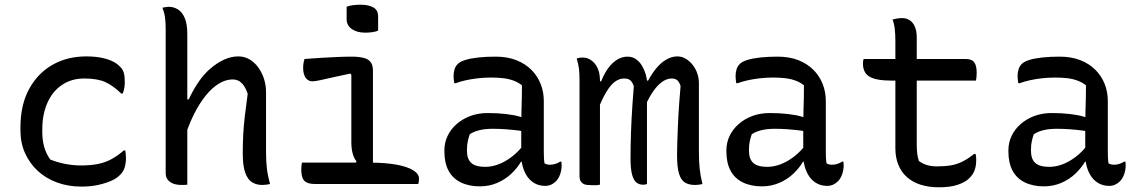

<svg xmlns="http://www.w3.org/2000/svg" viewBox="-20 -783 4840 817"><path d="M347 -543Q381 -543 408 -538Q435 -533 456 -523.5Q477 -514 490 -500Q502 -489 506.5 -474Q511 -459 511 -436Q511 -420 509 -408.5Q507 -397 502 -385H496Q461 -419 427.5 -434Q394 -449 339 -449Q284 -449 243.5 -421.5Q203 -394 181.5 -345Q160 -296 160 -233V-220Q160 -187 168 -158Q176 -129 194 -104Q225 -92 257.5 -85.5Q290 -79 326 -79Q366 -79 398 -85.5Q430 -92 456.5 -107Q483 -122 507 -143H513Q514 -137 515 -129.5Q516 -122 516 -111Q516 -89 510.5 -70.5Q505 -52 490 -38Q477 -24 453 -13.5Q429 -3 397.5 4Q366 11 326 11Q270 11 222.5 -6.5Q175 -24 140.5 -56Q106 -88 86.5 -131.5Q67 -175 67 -228V-241Q67 -336 103.5 -403.5Q140 -471 203 -507Q266 -543 347 -543Z M754 4Q730 4 715 -2.5Q700 -9 692.5 -20Q685 -31 685 -46Q685 -127 685 -203.5Q685 -280 685 -354Q685 -428 685 -503Q685 -578 685 -658Q685 -689 682 -710Q679 -731 671 -750Q676 -751 680.5 -752Q685 -753 690 -753.5Q695 -754 699 -754Q719 -754 737 -743Q755 -732 766 -706.5Q777 -681 777 -638Q777 -557 777 -476.5Q777 -396 777 -316.5Q777 -237 777 -157.5Q777 -78 777 3Q773 3 769 3.5Q765 4 761.5 4Q758 4 754 4ZM763 -190 761 -360H783Q801 -399 824 -433Q847 -467 875 -491Q903 -515 933 -529Q963 -543 994 -543Q1020 -543 1041.5 -530.5Q1063 -518 1079 -496Q1095 -474 1103.5 -447Q1112 -420 1112 -392Q1112 -350 1112 -308Q1112 -266 1112 -223.5Q1112 -181 1112 -139Q1112 -98 1115.5 -67.5Q1119 -37 1129 0Q1120 2 1112.5 3Q1105 4 1096 4Q1071 4 1052.5 -7.5Q1034 -19 1023.5 -48Q1013 -77 1013 -130Q1013 -172 1015 -210.5Q1017 -249 1022 -290.5Q1027 -332 1034 -384Q1024 -414 1008.5 -429.5Q993 -445 970 -445Q941 -445 912 -427.5Q883 -410 856 -377Q829 -344 805.5 -297Q782 -250 763 -190Z M1489 -80 1497 -96Q1486 -110 1480.5 -130.5Q1475 -151 1475 -179Q1475 -208 1475 -236.5Q1475 -265 1475 -294Q1475 -323 1475 -351.5Q1475 -380 1475 -408.5Q1475 -437 1475 -465L1471 -470Q1427 -461 1394.5 -453.5Q1362 -446 1341 -441.5Q1320 -437 1309 -437Q1298 -437 1289 -443.5Q1280 -450 1275 -463Q1270 -476 1270 -495Q1270 -505 1271.5 -514.5Q1273 -524 1276 -532Q1311 -535 1347 -537Q1383 -539 1416 -540.5Q1449 -542 1475 -542Q1506 -542 1526.5 -537Q1547 -532 1557 -519Q1567 -506 1567 -482Q1567 -441 1567 -400Q1567 -359 1567 -318Q1567 -277 1567 -235.5Q1567 -194 1567 -153Q1567 -112 1567 -71ZM1265 -91H1552Q1619 -91 1666 -82.5Q1713 -74 1738 -58.5Q1763 -43 1763 -23Q1763 -19 1762.5 -15Q1762 -11 1761.5 -7Q1761 -3 1759 0H1324Q1298 0 1285 -6.5Q1272 -13 1267 -27Q1262 -41 1262 -62Q1262 -68 1262.5 -73Q1263 -78 1263.5 -82.5Q1264 -87 1265 -91ZM1455 -754Q1461 -757 1468 -758.5Q1475 -760 1482.5 -761Q1490 -762 1498.5 -762.5Q1507 -763 1514 -763Q1548 -763 1568.5 -751.5Q1589 -740 1589 -713V-653Q1583 -650 1576.5 -648.5Q1570 -647 1563.5 -646Q1557 -645 1549.5 -644.5Q1542 -644 1534 -644Q1499 -644 1477 -659.5Q1455 -675 1455 -701Z M2294 -353Q2294 -326 2294 -299.5Q2294 -273 2294 -246Q2294 -219 2294 -192.5Q2294 -166 2294 -139Q2294 -124 2294.5 -112.5Q2295 -101 2297 -88Q2302 -85 2308 -83.5Q2314 -82 2320 -82Q2332 -82 2343 -85.5Q2354 -89 2363 -95H2369Q2369 -91 2369.5 -88Q2370 -85 2370 -80Q2370 -60 2363.5 -41.5Q2357 -23 2346 -12Q2336 -2 2324.5 3Q2313 8 2300 8Q2276 8 2257 -2Q2238 -12 2225 -30Q2212 -48 2205 -72Q2198 -96 2198 -122Q2198 -153 2198 -186Q2198 -219 2198 -243Q2198 -282 2199 -312Q2200 -342 2200.5 -368Q2201 -394 2201 -420Q2186 -432 2166.5 -439.5Q2147 -447 2123.5 -450Q2100 -453 2070 -453Q2041 -453 2014.5 -450Q1988 -447 1964.5 -442Q1941 -437 1919 -429H1913Q1912 -435 1911 -443Q1910 -451 1910 -458Q1910 -474 1914 -487.5Q1918 -501 1928 -511Q1938 -521 1960.5 -528Q1983 -535 2016 -538.5Q2049 -542 2089 -542Q2139 -542 2177 -527Q2215 -512 2241 -486Q2267 -460 2280.5 -426Q2294 -392 2294 -353ZM1967 -142Q1967 -106 1985.5 -89.5Q2004 -73 2045 -73Q2072 -73 2100.5 -83.5Q2129 -94 2158 -116Q2187 -138 2214 -174L2218 -95H2197Q2182 -69 2156.5 -44.5Q2131 -20 2096.5 -5Q2062 10 2022 10Q1975 10 1940.5 -7Q1906 -24 1888.5 -57Q1871 -90 1871 -138V-144Q1871 -176 1884.5 -204.5Q1898 -233 1923 -255Q1948 -277 1981.5 -289.5Q2015 -302 2056 -302Q2096 -302 2131.5 -298Q2167 -294 2192.5 -286.5Q2218 -279 2228 -272Q2234 -267 2237 -259.5Q2240 -252 2241.5 -242Q2243 -232 2243 -217Q2215 -224 2187 -227.5Q2159 -231 2131.5 -233Q2104 -235 2077 -235Q2044 -235 2020 -229Q1996 -223 1979 -212Q1974 -198 1970.5 -182Q1967 -166 1967 -145Z M2969 0Q2965 1 2959.5 2Q2954 3 2948.5 3.5Q2943 4 2936 4Q2912 4 2895 -6Q2878 -16 2869.5 -43.5Q2861 -71 2861 -124Q2861 -150 2862 -177Q2863 -204 2864 -231.5Q2865 -259 2866.5 -288Q2868 -317 2870.5 -349Q2873 -381 2876 -417Q2871 -433 2862.5 -441Q2854 -449 2838 -449Q2816 -449 2794.5 -432.5Q2773 -416 2753.5 -385.5Q2734 -355 2719 -315V-440H2738Q2754 -470 2773.5 -493.5Q2793 -517 2816 -530Q2839 -543 2862 -543Q2882 -543 2899 -532.5Q2916 -522 2928.5 -505.5Q2941 -489 2947.5 -469.5Q2954 -450 2954 -430Q2954 -393 2954 -357Q2954 -321 2954 -284.5Q2954 -248 2954 -211.5Q2954 -175 2954 -139Q2954 -98 2957 -67.5Q2960 -37 2969 0ZM2733 0Q2731 1 2728.5 1.5Q2726 2 2723 2.5Q2720 3 2717 3Q2700 3 2688 -6.5Q2676 -16 2669.5 -40.5Q2663 -65 2663 -109Q2663 -137 2663.5 -164Q2664 -191 2665 -219Q2666 -247 2667.5 -278Q2669 -309 2671.5 -343Q2674 -377 2677 -416Q2673 -428 2667.5 -435.5Q2662 -443 2654.5 -446Q2647 -449 2636 -449Q2616 -449 2597.5 -436Q2579 -423 2560.5 -392.5Q2542 -362 2521 -309L2519 -437H2538Q2552 -472 2569.5 -495Q2587 -518 2607.5 -530Q2628 -542 2650 -542Q2671 -542 2686.5 -531Q2702 -520 2712 -503Q2722 -486 2727.5 -467.5Q2733 -449 2733 -434Q2733 -380 2733 -326Q2733 -272 2733 -217.5Q2733 -163 2733 -108.5Q2733 -54 2733 0ZM2533 3Q2530 3 2526.5 4Q2523 5 2519.5 5Q2516 5 2512 5Q2508 5 2503 5Q2490 5 2479 4Q2468 3 2461 -1.5Q2454 -6 2450 -13.5Q2446 -21 2446 -34Q2446 -102 2446 -169.5Q2446 -237 2446 -304.5Q2446 -372 2446 -440Q2446 -472 2443.5 -491.5Q2441 -511 2434 -534Q2437 -535 2440.5 -536Q2444 -537 2447.5 -537.5Q2451 -538 2454.5 -538Q2458 -538 2461 -538Q2475 -538 2487.5 -531.5Q2500 -525 2510.5 -513Q2521 -501 2527 -482.5Q2533 -464 2533 -438Q2533 -365 2533 -291Q2533 -217 2533 -144Q2533 -71 2533 3Z M3494 -353Q3494 -326 3494 -299.5Q3494 -273 3494 -246Q3494 -219 3494 -192.5Q3494 -166 3494 -139Q3494 -124 3494.5 -112.5Q3495 -101 3497 -88Q3502 -85 3508 -83.5Q3514 -82 3520 -82Q3532 -82 3543 -85.5Q3554 -89 3563 -95H3569Q3569 -91 3569.5 -88Q3570 -85 3570 -80Q3570 -60 3563.5 -41.5Q3557 -23 3546 -12Q3536 -2 3524.5 3Q3513 8 3500 8Q3476 8 3457 -2Q3438 -12 3425 -30Q3412 -48 3405 -72Q3398 -96 3398 -122Q3398 -153 3398 -186Q3398 -219 3398 -243Q3398 -282 3399 -312Q3400 -342 3400.5 -368Q3401 -394 3401 -420Q3386 -432 3366.5 -439.5Q3347 -447 3323.5 -450Q3300 -453 3270 -453Q3241 -453 3214.5 -450Q3188 -447 3164.5 -442Q3141 -437 3119 -429H3113Q3112 -435 3111 -443Q3110 -451 3110 -458Q3110 -474 3114 -487.5Q3118 -501 3128 -511Q3138 -521 3160.5 -528Q3183 -535 3216 -538.5Q3249 -542 3289 -542Q3339 -542 3377 -527Q3415 -512 3441 -486Q3467 -460 3480.5 -426Q3494 -392 3494 -353ZM3167 -142Q3167 -106 3185.5 -89.5Q3204 -73 3245 -73Q3272 -73 3300.5 -83.5Q3329 -94 3358 -116Q3387 -138 3414 -174L3418 -95H3397Q3382 -69 3356.5 -44.5Q3331 -20 3296.5 -5Q3262 10 3222 10Q3175 10 3140.5 -7Q3106 -24 3088.5 -57Q3071 -90 3071 -138V-144Q3071 -176 3084.5 -204.5Q3098 -233 3123 -255Q3148 -277 3181.5 -289.5Q3215 -302 3256 -302Q3296 -302 3331.5 -298Q3367 -294 3392.5 -286.5Q3418 -279 3428 -272Q3434 -267 3437 -259.5Q3440 -252 3441.5 -242Q3443 -232 3443 -217Q3415 -224 3387 -227.5Q3359 -231 3331.5 -233Q3304 -235 3277 -235Q3244 -235 3220 -229Q3196 -223 3179 -212Q3174 -198 3170.5 -182Q3167 -166 3167 -145Z M3655 -532H4089Q4115 -532 4125.5 -518Q4136 -504 4136 -473Q4136 -467 4135.5 -461Q4135 -455 4134.5 -450Q4134 -445 4133 -440H3774Q3740 -440 3716 -444.5Q3692 -449 3678 -458Q3664 -467 3658 -481Q3652 -495 3652 -513Q3652 -517 3652.5 -520.5Q3653 -524 3653.5 -527Q3654 -530 3655 -532ZM4131 -128Q4133 -122 4133.5 -115Q4134 -108 4134 -103Q4134 -78 4127.5 -59.5Q4121 -41 4104 -24Q4096 -16 4083.5 -9Q4071 -2 4054.5 3.5Q4038 9 4018 11.5Q3998 14 3975 14Q3932 14 3897.5 3Q3863 -8 3839 -29.5Q3815 -51 3802.5 -82Q3790 -113 3790 -152Q3790 -209 3790 -266.5Q3790 -324 3790 -380.5Q3790 -437 3790 -494.5Q3790 -552 3790 -609Q3790 -636 3787.5 -659Q3785 -682 3778 -700Q3789 -703 3799 -704.5Q3809 -706 3819 -706Q3836 -706 3850 -697.5Q3864 -689 3872.5 -670.5Q3881 -652 3881 -622Q3881 -565 3881 -508.5Q3881 -452 3881 -395Q3881 -338 3881 -281.5Q3881 -225 3881 -168Q3881 -146 3883 -129.5Q3885 -113 3890 -98Q3906 -86 3925 -80.5Q3944 -75 3967 -75Q4001 -75 4027 -79.5Q4053 -84 4076.5 -96Q4100 -108 4125 -128Z M4694 -353Q4694 -326 4694 -299.5Q4694 -273 4694 -246Q4694 -219 4694 -192.5Q4694 -166 4694 -139Q4694 -124 4694.5 -112.5Q4695 -101 4697 -88Q4702 -85 4708 -83.5Q4714 -82 4720 -82Q4732 -82 4743 -85.5Q4754 -89 4763 -95H4769Q4769 -91 4769.5 -88Q4770 -85 4770 -80Q4770 -60 4763.5 -41.5Q4757 -23 4746 -12Q4736 -2 4724.5 3Q4713 8 4700 8Q4676 8 4657 -2Q4638 -12 4625 -30Q4612 -48 4605 -72Q4598 -96 4598 -122Q4598 -153 4598 -186Q4598 -219 4598 -243Q4598 -282 4599 -312Q4600 -342 4600.5 -368Q4601 -394 4601 -420Q4586 -432 4566.5 -439.5Q4547 -447 4523.5 -450Q4500 -453 4470 -453Q4441 -453 4414.5 -450Q4388 -447 4364.5 -442Q4341 -437 4319 -429H4313Q4312 -435 4311 -443Q4310 -451 4310 -458Q4310 -474 4314 -487.5Q4318 -501 4328 -511Q4338 -521 4360.5 -528Q4383 -535 4416 -538.5Q4449 -542 4489 -542Q4539 -542 4577 -527Q4615 -512 4641 -486Q4667 -460 4680.5 -426Q4694 -392 4694 -353ZM4367 -142Q4367 -106 4385.5 -89.5Q4404 -73 4445 -73Q4472 -73 4500.5 -83.5Q4529 -94 4558 -116Q4587 -138 4614 -174L4618 -95H4597Q4582 -69 4556.5 -44.5Q4531 -20 4496.5 -5Q4462 10 4422 10Q4375 10 4340.5 -7Q4306 -24 4288.5 -57Q4271 -90 4271 -138V-144Q4271 -176 4284.5 -204.5Q4298 -233 4323 -255Q4348 -277 4381.5 -289.5Q4415 -302 4456 -302Q4496 -302 4531.5 -298Q4567 -294 4592.5 -286.5Q4618 -279 4628 -272Q4634 -267 4637 -259.5Q4640 -252 4641.5 -242Q4643 -232 4643 -217Q4615 -224 4587 -227.5Q4559 -231 4531.5 -233Q4504 -235 4477 -235Q4444 -235 4420 -229Q4396 -223 4379 -212Q4374 -198 4370.5 -182Q4367 -166 4367 -145Z"/></svg>

Font: Recursive Monospace Casual
Style: Regular
Weight: 400
Version: Version 1.047